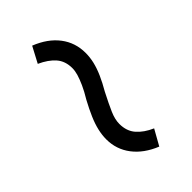

<svg xmlns="http://www.w3.org/2000/svg" viewBox="10 -577 581 581"><g transform="rotate(45 300.0 -286.5)"><path d="M415 -216Q397 -216 377.5 -220.5Q358 -225 336 -234.5Q314 -244 288 -258Q265 -272 247 -280Q229 -288 215.5 -292Q202 -296 190 -296Q160 -296 140.5 -279Q121 -262 107 -231L56 -258Q75 -306 108.5 -331.5Q142 -357 186 -357Q205 -357 224 -352.5Q243 -348 264.5 -338.5Q286 -329 310 -315Q345 -297 368 -287Q391 -277 410 -277Q441 -277 461 -294.5Q481 -312 494 -342L544 -314Q525 -267 491.5 -241.5Q458 -216 415 -216Z"/></g></svg>

Font: Nunito Sans 10pt
Style: Regular
Weight: 400
Designer: Vernon Adams
Foundry: Vernon Adams
Version: Version 3.101;gftools[0.9.27]